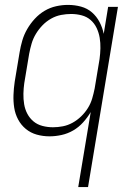

<svg xmlns="http://www.w3.org/2000/svg" viewBox="-20 -548 540 783"><path d="M299 215 350 -91Q337 -69 319 -49Q301 -29 278.5 -16Q256 -3 231 2.5Q206 8 182 8Q155 8 130 1Q105 -6 85.5 -22Q66 -38 54 -60.5Q42 -83 38 -108.5Q34 -134 35 -161Q36 -188 40 -215L60 -335Q64 -359 71 -383Q78 -407 91 -429.5Q104 -452 122 -471.5Q140 -491 162 -504Q184 -517 208.5 -522.5Q233 -528 257 -528Q285 -528 310.5 -521Q336 -514 355 -497.5Q374 -481 386 -458Q398 -435 403 -410L421 -520H461L339 215ZM196 -29Q216 -29 236.5 -33Q257 -37 276 -47.5Q295 -58 311 -73.5Q327 -89 338.5 -107.5Q350 -126 356 -146.5Q362 -167 366 -187L386 -307Q389 -329 389.5 -351Q390 -373 386.5 -394Q383 -415 374 -434Q365 -453 349.5 -466.5Q334 -480 313 -485.5Q292 -491 270 -491Q250 -491 229 -487Q208 -483 188.5 -472Q169 -461 153.5 -445Q138 -429 126.5 -410Q115 -391 109 -370.5Q103 -350 99 -329L79 -209Q76 -188 75.5 -166Q75 -144 78.5 -123Q82 -102 91.5 -84Q101 -66 116.5 -53Q132 -40 153 -34.5Q174 -29 196 -29Z"/></svg>

Font: Iosevka Extralight
Style: Italic
Weight: 200
Italic angle: -9°
Monospace: yes
Designer: Belleve Invis
Foundry: Belleve Invis
Version: Version 32.5.0; ttfautohint (v1.8.4)